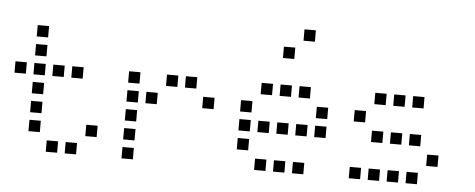

<svg xmlns="http://www.w3.org/2000/svg" viewBox="-50 -905 2500 1010"><g transform="rotate(5 1200.0 -400.0)"><path d="M121 -680Q120 -680 120 -680Q120 -680 120 -679V-621Q120 -620 120 -620Q120 -620 121 -620H179Q180 -620 180 -620Q180 -620 180 -621V-679Q180 -680 180 -680Q180 -680 179 -680ZM121 -580Q120 -580 120 -580Q120 -580 120 -579V-521Q120 -520 120 -520Q120 -520 121 -520H179Q180 -520 180 -520Q180 -520 180 -521V-579Q180 -580 180 -580Q180 -580 179 -580ZM21 -480Q20 -480 20 -480Q20 -480 20 -479V-421Q20 -420 20 -420Q20 -420 21 -420H79Q80 -420 80 -420Q80 -420 80 -421V-479Q80 -480 80 -480Q80 -480 79 -480ZM121 -480Q120 -480 120 -480Q120 -480 120 -479V-421Q120 -420 120 -420Q120 -420 121 -420H179Q180 -420 180 -420Q180 -420 180 -421V-479Q180 -480 180 -480Q180 -480 179 -480ZM221 -480Q220 -480 220 -480Q220 -480 220 -479V-421Q220 -420 220 -420Q220 -420 221 -420H279Q280 -420 280 -420Q280 -420 280 -421V-479Q280 -480 280 -480Q280 -480 279 -480ZM321 -480Q320 -480 320 -480Q320 -480 320 -479V-421Q320 -420 320 -420Q320 -420 321 -420H379Q380 -420 380 -420Q380 -420 380 -421V-479Q380 -480 380 -480Q380 -480 379 -480ZM121 -380Q120 -380 120 -380Q120 -380 120 -379V-321Q120 -320 120 -320Q120 -320 121 -320H179Q180 -320 180 -320Q180 -320 180 -321V-379Q180 -380 180 -380Q180 -380 179 -380ZM121 -280Q120 -280 120 -280Q120 -280 120 -279V-221Q120 -220 120 -220Q120 -220 121 -220H179Q180 -220 180 -220Q180 -220 180 -221V-279Q180 -280 180 -280Q180 -280 179 -280ZM121 -180Q120 -180 120 -180Q120 -180 120 -179V-121Q120 -120 120 -120Q120 -120 121 -120H179Q180 -120 180 -120Q180 -120 180 -121V-179Q180 -180 180 -180Q180 -180 179 -180ZM421 -180Q420 -180 420 -180Q420 -180 420 -179V-121Q420 -120 420 -120Q420 -120 421 -120H479Q480 -120 480 -120Q480 -120 480 -121V-179Q480 -180 480 -180Q480 -180 479 -180ZM221 -80Q220 -80 220 -80Q220 -80 220 -79V-21Q220 -20 220 -20Q220 -20 221 -20H279Q280 -20 280 -20Q280 -20 280 -21V-79Q280 -80 280 -80Q280 -80 279 -80ZM321 -80Q320 -80 320 -80Q320 -80 320 -79V-21Q320 -20 320 -20Q320 -20 321 -20H379Q380 -20 380 -20Q380 -20 380 -21V-79Q380 -80 380 -80Q380 -80 379 -80Z M621 -480Q620 -480 620 -480Q620 -480 620 -479V-421Q620 -420 620 -420Q620 -420 621 -420H679Q680 -420 680 -420Q680 -420 680 -421V-479Q680 -480 680 -480Q680 -480 679 -480ZM821 -480Q820 -480 820 -480Q820 -480 820 -479V-421Q820 -420 820 -420Q820 -420 821 -420H879Q880 -420 880 -420Q880 -420 880 -421V-479Q880 -480 880 -480Q880 -480 879 -480ZM921 -480Q920 -480 920 -480Q920 -480 920 -479V-421Q920 -420 920 -420Q920 -420 921 -420H979Q980 -420 980 -420Q980 -420 980 -421V-479Q980 -480 980 -480Q980 -480 979 -480ZM621 -380Q620 -380 620 -380Q620 -380 620 -379V-321Q620 -320 620 -320Q620 -320 621 -320H679Q680 -320 680 -320Q680 -320 680 -321V-379Q680 -380 680 -380Q680 -380 679 -380ZM721 -380Q720 -380 720 -380Q720 -380 720 -379V-321Q720 -320 720 -320Q720 -320 721 -320H779Q780 -320 780 -320Q780 -320 780 -321V-379Q780 -380 780 -380Q780 -380 779 -380ZM1021 -380Q1020 -380 1020 -380Q1020 -380 1020 -379V-321Q1020 -320 1020 -320Q1020 -320 1021 -320H1079Q1080 -320 1080 -320Q1080 -320 1080 -321V-379Q1080 -380 1080 -380Q1080 -380 1079 -380ZM621 -280Q620 -280 620 -280Q620 -280 620 -279V-221Q620 -220 620 -220Q620 -220 621 -220H679Q680 -220 680 -220Q680 -220 680 -221V-279Q680 -280 680 -280Q680 -280 679 -280ZM621 -180Q620 -180 620 -180Q620 -180 620 -179V-121Q620 -120 620 -120Q620 -120 621 -120H679Q680 -120 680 -120Q680 -120 680 -121V-179Q680 -180 680 -180Q680 -180 679 -180ZM621 -80Q620 -80 620 -80Q620 -80 620 -79V-21Q620 -20 620 -20Q620 -20 621 -20H679Q680 -20 680 -20Q680 -20 680 -21V-79Q680 -80 680 -80Q680 -80 679 -80Z M1521 -780Q1520 -780 1520 -780Q1520 -780 1520 -779V-721Q1520 -720 1520 -720Q1520 -720 1521 -720H1579Q1580 -720 1580 -720Q1580 -720 1580 -721V-779Q1580 -780 1580 -780Q1580 -780 1579 -780ZM1421 -680Q1420 -680 1420 -680Q1420 -680 1420 -679V-621Q1420 -620 1420 -620Q1420 -620 1421 -620H1479Q1480 -620 1480 -620Q1480 -620 1480 -621V-679Q1480 -680 1480 -680Q1480 -680 1479 -680ZM1321 -480Q1320 -480 1320 -480Q1320 -480 1320 -479V-421Q1320 -420 1320 -420Q1320 -420 1321 -420H1379Q1380 -420 1380 -420Q1380 -420 1380 -421V-479Q1380 -480 1380 -480Q1380 -480 1379 -480ZM1421 -480Q1420 -480 1420 -480Q1420 -480 1420 -479V-421Q1420 -420 1420 -420Q1420 -420 1421 -420H1479Q1480 -420 1480 -420Q1480 -420 1480 -421V-479Q1480 -480 1480 -480Q1480 -480 1479 -480ZM1521 -480Q1520 -480 1520 -480Q1520 -480 1520 -479V-421Q1520 -420 1520 -420Q1520 -420 1521 -420H1579Q1580 -420 1580 -420Q1580 -420 1580 -421V-479Q1580 -480 1580 -480Q1580 -480 1579 -480ZM1221 -380Q1220 -380 1220 -380Q1220 -380 1220 -379V-321Q1220 -320 1220 -320Q1220 -320 1221 -320H1279Q1280 -320 1280 -320Q1280 -320 1280 -321V-379Q1280 -380 1280 -380Q1280 -380 1279 -380ZM1621 -380Q1620 -380 1620 -380Q1620 -380 1620 -379V-321Q1620 -320 1620 -320Q1620 -320 1621 -320H1679Q1680 -320 1680 -320Q1680 -320 1680 -321V-379Q1680 -380 1680 -380Q1680 -380 1679 -380ZM1221 -280Q1220 -280 1220 -280Q1220 -280 1220 -279V-221Q1220 -220 1220 -220Q1220 -220 1221 -220H1279Q1280 -220 1280 -220Q1280 -220 1280 -221V-279Q1280 -280 1280 -280Q1280 -280 1279 -280ZM1321 -280Q1320 -280 1320 -280Q1320 -280 1320 -279V-221Q1320 -220 1320 -220Q1320 -220 1321 -220H1379Q1380 -220 1380 -220Q1380 -220 1380 -221V-279Q1380 -280 1380 -280Q1380 -280 1379 -280ZM1421 -280Q1420 -280 1420 -280Q1420 -280 1420 -279V-221Q1420 -220 1420 -220Q1420 -220 1421 -220H1479Q1480 -220 1480 -220Q1480 -220 1480 -221V-279Q1480 -280 1480 -280Q1480 -280 1479 -280ZM1521 -280Q1520 -280 1520 -280Q1520 -280 1520 -279V-221Q1520 -220 1520 -220Q1520 -220 1521 -220H1579Q1580 -220 1580 -220Q1580 -220 1580 -221V-279Q1580 -280 1580 -280Q1580 -280 1579 -280ZM1621 -280Q1620 -280 1620 -280Q1620 -280 1620 -279V-221Q1620 -220 1620 -220Q1620 -220 1621 -220H1679Q1680 -220 1680 -220Q1680 -220 1680 -221V-279Q1680 -280 1680 -280Q1680 -280 1679 -280ZM1221 -180Q1220 -180 1220 -180Q1220 -180 1220 -179V-121Q1220 -120 1220 -120Q1220 -120 1221 -120H1279Q1280 -120 1280 -120Q1280 -120 1280 -121V-179Q1280 -180 1280 -180Q1280 -180 1279 -180ZM1321 -80Q1320 -80 1320 -80Q1320 -80 1320 -79V-21Q1320 -20 1320 -20Q1320 -20 1321 -20H1379Q1380 -20 1380 -20Q1380 -20 1380 -21V-79Q1380 -80 1380 -80Q1380 -80 1379 -80ZM1421 -80Q1420 -80 1420 -80Q1420 -80 1420 -79V-21Q1420 -20 1420 -20Q1420 -20 1421 -20H1479Q1480 -20 1480 -20Q1480 -20 1480 -21V-79Q1480 -80 1480 -80Q1480 -80 1479 -80ZM1521 -80Q1520 -80 1520 -80Q1520 -80 1520 -79V-21Q1520 -20 1520 -20Q1520 -20 1521 -20H1579Q1580 -20 1580 -20Q1580 -20 1580 -21V-79Q1580 -80 1580 -80Q1580 -80 1579 -80Z M1921 -480Q1920 -480 1920 -480Q1920 -480 1920 -479V-421Q1920 -420 1920 -420Q1920 -420 1921 -420H1979Q1980 -420 1980 -420Q1980 -420 1980 -421V-479Q1980 -480 1980 -480Q1980 -480 1979 -480ZM2021 -480Q2020 -480 2020 -480Q2020 -480 2020 -479V-421Q2020 -420 2020 -420Q2020 -420 2021 -420H2079Q2080 -420 2080 -420Q2080 -420 2080 -421V-479Q2080 -480 2080 -480Q2080 -480 2079 -480ZM2121 -480Q2120 -480 2120 -480Q2120 -480 2120 -479V-421Q2120 -420 2120 -420Q2120 -420 2121 -420H2179Q2180 -420 2180 -420Q2180 -420 2180 -421V-479Q2180 -480 2180 -480Q2180 -480 2179 -480ZM1821 -380Q1820 -380 1820 -380Q1820 -380 1820 -379V-321Q1820 -320 1820 -320Q1820 -320 1821 -320H1879Q1880 -320 1880 -320Q1880 -320 1880 -321V-379Q1880 -380 1880 -380Q1880 -380 1879 -380ZM1921 -280Q1920 -280 1920 -280Q1920 -280 1920 -279V-221Q1920 -220 1920 -220Q1920 -220 1921 -220H1979Q1980 -220 1980 -220Q1980 -220 1980 -221V-279Q1980 -280 1980 -280Q1980 -280 1979 -280ZM2021 -280Q2020 -280 2020 -280Q2020 -280 2020 -279V-221Q2020 -220 2020 -220Q2020 -220 2021 -220H2079Q2080 -220 2080 -220Q2080 -220 2080 -221V-279Q2080 -280 2080 -280Q2080 -280 2079 -280ZM2121 -280Q2120 -280 2120 -280Q2120 -280 2120 -279V-221Q2120 -220 2120 -220Q2120 -220 2121 -220H2179Q2180 -220 2180 -220Q2180 -220 2180 -221V-279Q2180 -280 2180 -280Q2180 -280 2179 -280ZM2221 -180Q2220 -180 2220 -180Q2220 -180 2220 -179V-121Q2220 -120 2220 -120Q2220 -120 2221 -120H2279Q2280 -120 2280 -120Q2280 -120 2280 -121V-179Q2280 -180 2280 -180Q2280 -180 2279 -180ZM1821 -80Q1820 -80 1820 -80Q1820 -80 1820 -79V-21Q1820 -20 1820 -20Q1820 -20 1821 -20H1879Q1880 -20 1880 -20Q1880 -20 1880 -21V-79Q1880 -80 1880 -80Q1880 -80 1879 -80ZM1921 -80Q1920 -80 1920 -80Q1920 -80 1920 -79V-21Q1920 -20 1920 -20Q1920 -20 1921 -20H1979Q1980 -20 1980 -20Q1980 -20 1980 -21V-79Q1980 -80 1980 -80Q1980 -80 1979 -80ZM2021 -80Q2020 -80 2020 -80Q2020 -80 2020 -79V-21Q2020 -20 2020 -20Q2020 -20 2021 -20H2079Q2080 -20 2080 -20Q2080 -20 2080 -21V-79Q2080 -80 2080 -80Q2080 -80 2079 -80ZM2121 -80Q2120 -80 2120 -80Q2120 -80 2120 -79V-21Q2120 -20 2120 -20Q2120 -20 2121 -20H2179Q2180 -20 2180 -20Q2180 -20 2180 -21V-79Q2180 -80 2180 -80Q2180 -80 2179 -80Z"/></g></svg>

Font: Doto Medium
Style: Regular
Weight: 500
Monospace: yes
Version: Version 1.000